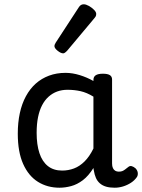

<svg xmlns="http://www.w3.org/2000/svg" viewBox="-20 -859 664 896"><path d="M258 17Q201 17 157 -10.5Q113 -38 88 -94Q63 -150 63 -235Q63 -287 72.5 -331Q82 -375 101 -410Q120 -445 147 -469Q174 -493 209 -506Q244 -519 286 -519Q318 -519 352 -508.5Q386 -498 416 -481V-486Q416 -501 427 -508Q438 -515 460 -515Q482 -515 492.5 -508.5Q503 -502 503 -488V-96Q503 -83 507 -74.5Q511 -66 518 -62Q525 -58 534 -58Q544 -58 550.5 -60.5Q557 -63 563.5 -68Q570 -73 579 -80Q586 -86 595 -83.5Q604 -81 613 -73Q622 -63 623 -52Q624 -41 619 -33Q608 -17 591 -6Q574 5 554.5 11Q535 17 515 17Q492 17 475 12Q458 7 446 -3.5Q434 -14 427.5 -29Q421 -44 418 -63Q418 -64 417 -67.5Q416 -71 416 -75Q393 -38 366.5 -18Q340 2 312 9.5Q284 17 258 17ZM151 -239Q151 -184 164 -144.5Q177 -105 203.5 -84Q230 -63 270 -63Q299 -63 325.5 -73Q352 -83 375 -106Q398 -129 416 -166V-408Q385 -427 356 -433.5Q327 -440 295 -440Q269 -440 247 -432Q225 -424 207 -408Q189 -392 176.5 -368Q164 -344 157.5 -312Q151 -280 151 -239ZM275 -610Q264 -610 249 -622Q234 -634 234 -644Q234 -647 235 -650Q236 -653 240 -660L347 -824Q352 -832 357.5 -835.5Q363 -839 371 -839Q381 -839 394.5 -831.5Q408 -824 418.5 -813.5Q429 -803 429 -794Q429 -787 426.5 -782.5Q424 -778 417 -770L294 -623Q282 -610 275 -610Z"/></svg>

Font: Playwrite US Modern
Style: Regular
Weight: 400
Designer: Veronika Burian, José Scaglione
Foundry: TypeTogether
Version: Version 1.002